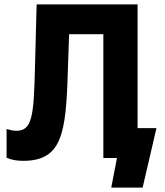

<svg xmlns="http://www.w3.org/2000/svg" viewBox="-20 -720 751 875"><path d="M85 13C261 13 281 -108 289 -394L295 -564H451V0H513L487 135H630L693 -136H607V-700H147L139 -401C134 -192 126 -124 55 -124C40 -124 27 -127 10 -132V-1C33 9 58 13 85 13Z"/></svg>

Font: Fixel Text Bold
Style: Bold
Weight: 700
Width: 4
Designer: AlfaBravo + MacPaw
Foundry: Kyrylo Tkachov, Marchela Mozhyna, Serhii Makarenko, Maria Weinstein, Zakhar Kryvoshyya
Version: Version 1.211